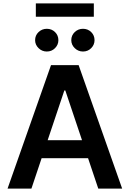

<svg xmlns="http://www.w3.org/2000/svg" viewBox="-20 -1111 764 1131"><path d="M165.1 0H24.5L280.5 -727.3H443.2L699.6 0H558.9L364.7 -578.1H359ZM169.7 -285.2H553.3V-179.3H169.7ZM255.7 -807.5Q227.6 -807.5 207.2 -827.4Q186.8 -847.3 186.8 -874.3Q186.8 -902.7 207.2 -922.1Q227.6 -941.4 255.7 -941.4Q284.4 -941.4 304.2 -922.1Q323.9 -902.7 323.9 -874.3Q323.9 -847.3 304.2 -827.4Q284.4 -807.5 255.7 -807.5ZM468.8 -807.5Q440.7 -807.5 420.3 -827.4Q399.9 -847.3 399.9 -874.3Q399.9 -902.7 420.3 -922.1Q440.7 -941.4 468.8 -941.4Q497.5 -941.4 517.2 -922.1Q536.9 -902.7 536.9 -874.3Q536.9 -847.3 517.2 -827.4Q497.5 -807.5 468.8 -807.5ZM532.7 -1090.9V-1012.4H191.1V-1090.9Z"/></svg>

Font: InterMG SemiBold
Style: Regular
Weight: 600
Designer: Rasmus Andersson
Foundry: rsms
Version: Version 3.019;December 26, 2023;FontCreator 15.0.0.2955 64-b